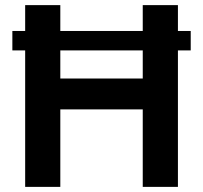

<svg xmlns="http://www.w3.org/2000/svg" viewBox="-20 -730 793 750"><path d="M28.3 -533.1V-609H725V-533.1ZM675 -710V0H537.6V-302.7H215.6V0H78.3V-710H215.6V-423.3H537.6V-710Z"/></svg>

Font: Raleway Thin
Style: Regular
Weight: 100
Designer: Matt McInerney, Pablo Impallari, Rodrigo Fuenzalida
Foundry: Matt McInerney, Pablo Impallari, Rodrigo Fuenzalida
Version: Version 4.026